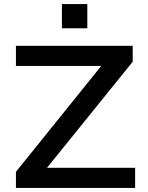

<svg xmlns="http://www.w3.org/2000/svg" viewBox="-20 -932 733 952"><path d="M59 0V-80L519 -651L531 -605H59V-705H638V-626L176 -54L165 -100H650V0ZM287 -792V-912H413V-792Z"/></svg>

Font: Nunito Sans 7pt SemiExpanded SemiBold
Style: Regular
Weight: 600
Width: 6
Designer: Vernon Adams
Foundry: Vernon Adams
Version: Version 3.101;gftools[0.9.27]